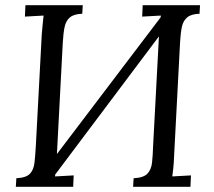

<svg xmlns="http://www.w3.org/2000/svg" viewBox="-20 -720 823 740"><path d="M179 -29 146 -56 602 -657 631 -631ZM41 0 43 -33Q81 -35 95.5 -50.5Q110 -66 113 -93.5Q116 -121 118 -156L141 -588Q143 -608 144.5 -626.5Q146 -645 148 -660L76 -656L78 -700H299L297 -667Q265 -666 249.5 -653Q234 -640 229 -616Q224 -592 222 -556L199 -119Q198 -92 196 -72.5Q194 -53 192 -40L264 -44L262 0ZM493 0 495 -33Q533 -35 548 -50.5Q563 -66 566 -93.5Q569 -121 570 -156L593 -588Q594 -608 596 -626.5Q598 -645 600 -660L528 -656L530 -700H751L749 -667Q717 -666 701.5 -653Q686 -640 681 -616.5Q676 -593 674 -557L651 -119Q650 -92 648 -72.5Q646 -53 644 -40L716 -44L714 0Z"/></svg>

Font: Lora Italic
Style: Italic
Weight: 400
Italic angle: -3°
Designer: Olga Karpushina, Alexei Vanyashin (Cyrillic)
Foundry: Cyreal
Version: Version 2.210; ttfautohint (v1.8.1.43-b0c9)